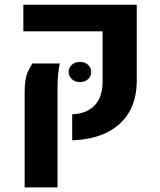

<svg xmlns="http://www.w3.org/2000/svg" viewBox="-20 -605 690 828"><path d="M291.4 0V-112Q353.4 -114.5 387.9 -150.2Q422.5 -186 422.5 -254.7V-469.9H80.7V-584.6H569.8V-257.5Q569.8 -176.9 536.2 -120.3Q502.6 -63.8 440.3 -33.3Q377.9 -2.8 291.4 0ZM86.3 203.1V-206.2Q86.3 -264.8 99 -292.7Q111.7 -320.5 120.2 -331.2H237.8Q233.2 -311.8 230.7 -285.1Q228.1 -258.4 228.1 -221.2V203.1ZM324.7 -251Q303.9 -251 290 -263.6Q276.1 -276.2 276.1 -294.4Q276.1 -313.4 290 -325.7Q303.9 -338 324.7 -338Q346 -338 359.6 -325.7Q373.2 -313.4 373.2 -294.4Q373.2 -275.8 359.6 -263.4Q346 -251 324.7 -251Z"/></svg>

Font: Heebo
Style: Regular
Weight: 400
Designer: Oded Ezer
Foundry: Ezer Type House
Version: Version 3.100